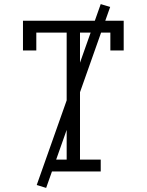

<svg xmlns="http://www.w3.org/2000/svg" viewBox="-20 -836 715 936"><path d="M204 0V-58H305V-677H157V-590H92V-735H583V-590H518V-677H370V-58H471V0ZM205 80 159 66 471 -816 517 -802Z"/></svg>

Font: Iosevka Etoile Light
Style: Regular
Weight: 300
Designer: Belleve Invis
Foundry: Belleve Invis
Version: Version 25.0.1; ttfautohint (v1.8.4)